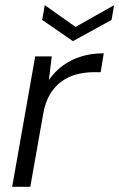

<svg xmlns="http://www.w3.org/2000/svg" viewBox="-20 -722 461 742"><path d="M27 0 116 -504H180L169 -413Q192 -446 223.5 -469Q255 -492 294.5 -504Q334 -516 381 -516L369 -443H342Q309 -443 277.5 -435Q246 -427 219.5 -408.5Q193 -390 174 -359Q155 -328 147 -282L97 0ZM421 -702 411 -645 262 -563 143 -645 153 -702 272 -618Z"/></svg>

Font: DM Sans Light
Style: Italic
Weight: 300
Italic angle: -10°
Designer: Colophon Foundry, Jonny Pinhorn
Foundry: Colophon Foundry
Version: Version 4.004;gftools[0.9.30]